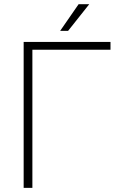

<svg xmlns="http://www.w3.org/2000/svg" viewBox="-20 -915 640 935"><path d="M518.1 -672.9V-710.9H95.2V0H137.7V-672.9ZM362.8 -894.5 272.9 -764.6H311.5L414.6 -894.5Z"/></svg>

Font: Roboto Mono ExtraLight
Style: Regular
Weight: 250
Monospace: yes
Designer: Google
Version: Version 3.000